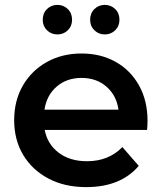

<svg xmlns="http://www.w3.org/2000/svg" viewBox="-20 -759 677 786"><path d="M333 7Q244 7 177.5 -28.5Q111 -64 74.5 -125.5Q38 -187 38 -267Q38 -347 73.5 -408.5Q109 -470 171.5 -505Q234 -540 314 -540Q392 -540 453 -506Q514 -472 549 -409.5Q584 -347 584 -264Q584 -256 583.5 -246Q583 -236 582 -227H163Q174 -169 220 -134Q266 -99 336 -99Q425 -99 481 -157L548 -80Q474 7 333 7ZM162 -310H465Q457 -368 416 -404Q375 -440 314 -440Q253 -440 212 -404.5Q171 -369 162 -310ZM409 -618Q384 -618 366.5 -635Q349 -652 349 -678Q349 -705 366.5 -722Q384 -739 409 -739Q434 -739 451.5 -722Q469 -705 469 -678Q469 -652 451.5 -635Q434 -618 409 -618ZM215 -618Q190 -618 172.5 -635Q155 -652 155 -678Q155 -705 172.5 -722Q190 -739 215 -739Q240 -739 257.5 -722Q275 -705 275 -678Q275 -652 257.5 -635Q240 -618 215 -618Z"/></svg>

Font: Montserrat SemiBold
Style: Regular
Weight: 600
Designer: Julieta Ulanovsky
Foundry: Julieta Ulanovsky
Version: Version 9.000; ttfautohint (v1.8.4.7-5d5b)